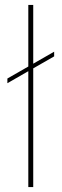

<svg xmlns="http://www.w3.org/2000/svg" viewBox="-20 -760 250 780"><path d="M10 -422V-441L200 -550V-531ZM95 0V-740H115V0Z"/></svg>

Font: Poppins Devanagari Thin
Style: Regular
Weight: 100
Designer: Ninad Kale (Devanagari), Jonny Pinhorn (Latin)
Foundry: Indian Type Foundry
Version: 4.005